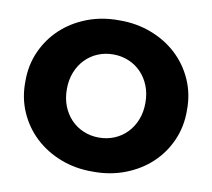

<svg xmlns="http://www.w3.org/2000/svg" viewBox="-80 -805 1006 910"><g transform="rotate(10 423.0 -350.0)"><path d="M34 -350Q33 -428 62.5 -495Q92 -562 144.5 -611Q197 -660 268.5 -687.5Q340 -715 423 -714Q505 -715 577 -687.5Q649 -660 701.5 -611Q754 -562 783.5 -495Q813 -428 812 -350Q813 -272 783.5 -205Q754 -138 701.5 -89Q649 -40 577 -12.5Q505 15 423 14Q340 15 268.5 -12.5Q197 -40 144.5 -89Q92 -138 62.5 -205Q33 -272 34 -350ZM612 -350Q612 -395 597.5 -431.5Q583 -468 557.5 -494.5Q532 -521 497.5 -535.5Q463 -550 423 -550Q383 -550 348.5 -535.5Q314 -521 288.5 -494.5Q263 -468 248.5 -431.5Q234 -395 234 -350Q234 -305 248.5 -268.5Q263 -232 288.5 -205.5Q314 -179 348.5 -164.5Q383 -150 423 -150Q463 -150 497.5 -164.5Q532 -179 557.5 -205.5Q583 -232 597.5 -268.5Q612 -305 612 -350Z"/></g></svg>

Font: CMG Sans ExtraBold
Style: Regular
Weight: 800
Designer: Julieta Ulanovsky
Foundry: Julieta Ulanovsky
Version: Version 7.200